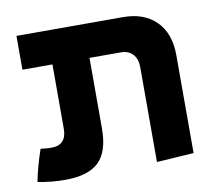

<svg xmlns="http://www.w3.org/2000/svg" viewBox="-66 -612 787 699"><g transform="rotate(-10 328.0 -262.5)"><path d="M20 1Q30 -51 52 -116Q75 -113 92 -113Q148 -113 148 -173V-411H37V-536H430Q509 -536 553.5 -491Q598 -446 598 -366V-4L461 5V-347Q461 -376 445 -393.5Q429 -411 401 -411H285V-150Q285 -65 246 -27Q207 11 121 11Q69 11 20 1Z"/></g></svg>

Font: Secular One
Style: Regular
Weight: 400
Designer: Michal Sahar
Foundry: Hagilda
Version: Version 1.000